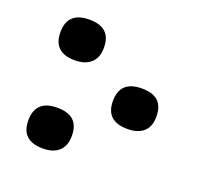

<svg xmlns="http://www.w3.org/2000/svg" viewBox="-103 -660 807 780"><g transform="rotate(20 300.5 -269.5)"><path d="M63 -460Q63 -548 157 -548Q205 -548 228 -526Q251 -504 251 -460Q251 -417 226 -394.5Q201 -372 157 -372Q63 -372 63 -460ZM359 -270Q359 -358 453 -358Q501 -358 524 -336Q547 -314 547 -270Q547 -227 522.5 -205Q498 -183 453 -183Q359 -183 359 -270ZM63 -79Q63 -167 157 -167Q205 -167 228 -145Q251 -123 251 -79Q251 -36 226.5 -13.5Q202 9 157 9Q63 9 63 -79Z"/></g></svg>

Font: Noto Serif Georgian Black
Style: Regular
Weight: 900
Designer: Monotype Design team
Foundry: Monotype Imaging Inc.
Version: Version 1.000